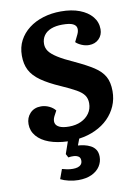

<svg xmlns="http://www.w3.org/2000/svg" viewBox="-102 -781 765 1085"><g transform="rotate(-10 280.5 -238.0)"><path d="M258 240Q232 240 204 233.5Q176 227 157 217L177 162Q190 166 206 169Q222 172 239 172Q254 172 266 168.5Q278 165 285.5 156.5Q293 148 293 134Q293 117 282 110Q271 103 255.5 102Q240 101 224 104L213 83L237 14Q177 12 131.5 -4.5Q86 -21 60.5 -51Q35 -81 35 -120Q35 -157 58.5 -182Q82 -207 121 -207Q145 -207 167.5 -196.5Q190 -186 203 -169L187 -139Q177 -119 180.5 -102.5Q184 -86 203.5 -76.5Q223 -67 259 -67Q298 -67 328 -81Q358 -95 375.5 -120Q393 -145 393 -178Q393 -204 380 -223Q367 -242 336 -259.5Q305 -277 253 -300Q184 -330 142.5 -359.5Q101 -389 83 -424Q65 -459 65 -507Q65 -556 85 -594Q105 -632 140.5 -659.5Q176 -687 223.5 -701.5Q271 -716 325 -716Q387 -716 432.5 -698.5Q478 -681 503.5 -650Q529 -619 529 -578Q529 -545 507 -523Q485 -501 450 -501Q429 -501 408 -510Q387 -519 375 -531L395 -572Q404 -591 401.5 -607Q399 -623 380.5 -632Q362 -641 320 -641Q283 -641 256 -630.5Q229 -620 214.5 -599.5Q200 -579 200 -551Q200 -528 213.5 -509Q227 -490 260 -469Q293 -448 353 -421Q418 -391 458 -365Q498 -339 516.5 -306Q535 -273 535 -222Q535 -176 518 -137Q501 -98 470.5 -67.5Q440 -37 397 -17Q354 3 303 10L289 47Q306 48 324.5 52Q343 56 360.5 65Q378 74 388.5 90Q399 106 399 131Q399 160 383 185Q367 210 335.5 225Q304 240 258 240Z"/></g></svg>

Font: Literata
Style: Bold Italic
Weight: 700
Italic angle: -2°
Designer: Latin by Veronika Burian and Jose Scaglione. Greek by Irene Vlachou. Cyrillic by Vera Evstafieva
Foundry: TypeTogether
Version: Version 3.103;gftools[0.9.29]